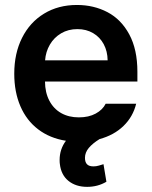

<svg xmlns="http://www.w3.org/2000/svg" viewBox="-20 -557 607 769"><path d="M219.7 99.6Q218.8 94.7 218.8 84Q218.8 40.5 244.1 6.8Q179.7 -3.4 133.1 -38.8Q86.4 -74.2 61.8 -131.3Q37.1 -188.5 37.1 -261.7Q37.1 -343.3 68.4 -405.5Q99.6 -467.8 156.5 -502.4Q213.4 -537.1 288.1 -537.1Q355.5 -537.1 410.4 -508.3Q465.3 -479.5 497.8 -419.2Q530.3 -358.9 530.3 -269.5V-230.5H160.2Q160.6 -186 177.7 -153.6Q194.8 -121.1 225.1 -104Q255.4 -86.9 295.9 -86.9Q335.4 -86.9 363.3 -102.1Q391.1 -117.2 403.3 -141.6H525.4Q512.7 -89.4 474.6 -52.5Q436.5 -15.6 378.9 0Q351.1 17.1 335.7 35.4Q320.3 53.7 320.3 75.2Q320.3 92.3 328.4 100.8Q336.4 109.4 354.5 109.4Q365.2 109.4 376 106.2Q386.7 103 394.5 100.6L406.2 170.9Q371.6 191.4 329.1 191.4Q283.7 191.4 254.2 167.5Q224.6 143.6 219.7 99.6ZM411.1 -315.4Q410.6 -351.6 395.5 -379.9Q380.4 -408.2 353 -424.3Q325.7 -440.4 290 -440.4Q253.4 -440.4 224.9 -423.6Q196.3 -406.7 179.7 -378.2Q163.1 -349.6 160.6 -315.4Z"/></svg>

Font: Pretendard GOV SemiBold
Style: Regular
Weight: 600
Designer: Base glyphs from Inter by Rasmus Andersson; Hangeul glyphs from Noto Sans CJK(Source Han Sans) by Jang Soo-young and Kan
Foundry: Kil Hyung-jin
Version: Version 1.309